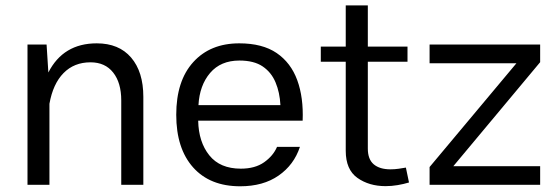

<svg xmlns="http://www.w3.org/2000/svg" viewBox="-20 -666 2001 692"><path d="M158.2 0H79.1V-505.4H147.9L154.3 -404.8Q208 -509.8 328.6 -509.8Q408.7 -509.8 452.6 -458.5Q496.6 -407.2 496.6 -316.9V0H417V-304.2Q417 -367.7 387.9 -404.5Q358.9 -441.4 306.2 -441.4Q247.1 -441.4 209 -402.6Q170.9 -363.8 158.2 -292Z M694.3 -231Q695.8 -154.3 734.4 -106.2Q772.9 -58.1 848.1 -58.1Q899.4 -58.1 932.1 -81.3Q964.8 -104.5 978.5 -136.7H1061Q1039.6 -71.8 984.1 -33.2Q928.7 5.4 845.7 5.4Q736.8 5.4 676 -62.7Q615.2 -130.9 615.2 -252.4Q615.2 -374.5 676.5 -442.1Q737.8 -509.8 842.3 -509.8Q925.8 -509.8 977.1 -474.9Q1028.3 -439.9 1051.3 -377.2Q1074.2 -314.5 1070.8 -231ZM695.3 -287.1H990.7Q988.3 -333 973.1 -369.1Q958 -405.3 926.8 -426.5Q895.5 -447.8 842.8 -447.8Q775.4 -447.8 737.3 -403.1Q699.2 -358.4 695.3 -287.1Z M1442.9 -62 1454.1 -8.3Q1434.6 -2.4 1413.1 1.2Q1391.6 4.9 1369.6 4.9Q1310.1 4.9 1268.1 -24.9Q1226.1 -54.7 1226.1 -122.6V-443.4H1136.2V-498H1226.1V-646.5H1305.7V-498H1448.7V-443.4H1305.7V-130.4Q1305.7 -91.8 1327.1 -73.7Q1348.6 -55.7 1387.2 -55.7Q1401.9 -55.7 1417.5 -57.9Q1433.1 -60.1 1442.9 -62Z M1528.3 -438V-505.4H1926.8V-441.9L1613.8 -66.9H1926.8V0H1528.3V-64L1841.3 -438Z"/></svg>

Font: Estedad-FD Regular
Style: FD-Regular
Weight: 400
Designer: Amin Abedi
Version: Version 7.3